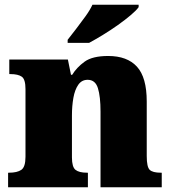

<svg xmlns="http://www.w3.org/2000/svg" viewBox="-20 -786 723 806"><path d="M14 0V-61H18Q52 -61 69.5 -73Q87 -85 87 -128V-412Q87 -453 71.5 -464Q56 -475 23 -475H19V-536H265L278 -472H283Q302 -503 335 -527Q368 -551 434 -551Q514 -551 555 -506Q596 -461 596 -360V-131Q596 -85 608.5 -73Q621 -61 655 -61H659V0H402V-317Q402 -381 391 -416Q380 -451 348 -451Q323 -451 308.5 -430Q294 -409 288 -375Q282 -341 282 -301V-125Q282 -85 297 -73Q312 -61 345 -61H349V0ZM264 -619Q279 -638 299 -664Q319 -690 338.5 -717Q358 -744 368 -766H562V-756Q553 -743 529.5 -723Q506 -703 475 -681Q444 -659 412 -639.5Q380 -620 354 -606H264Z"/></svg>

Font: Noto Serif Ethiopic Black
Style: Regular
Weight: 900
Designer: Monotype Design Team
Foundry: Monotype Imaging Inc.
Version: Version 2.102; ttfautohint (v1.8.4.7-5d5b)